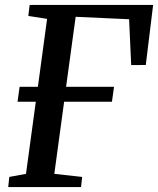

<svg xmlns="http://www.w3.org/2000/svg" viewBox="-20 -763 644 783"><path d="M13.5 0 18 -41.5 86 -54 126 -348H51.5L60 -409H134.5L172 -686L95.5 -698L101 -743H604.5L574.5 -498L515 -497.5L506.5 -684.5L288.5 -694.5L249.5 -409H445L436.5 -348H241.5L201.5 -54L315 -41.5L310.5 0Z"/></svg>

Font: Merriweather Medium
Style: Italic
Weight: 500
Italic angle: -7.8°
Version: Version 2.101